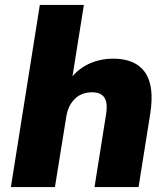

<svg xmlns="http://www.w3.org/2000/svg" viewBox="-20 -756 681 776"><path d="M24 0 141 -736H319L273 -448Q304 -483 346 -501Q388 -519 437 -519Q527 -519 566 -464Q605 -409 587 -295L540 0H362L409 -296Q416 -343 401 -363Q386 -383 353 -383Q309 -383 282 -356Q255 -329 248 -285L202 0Z"/></svg>

Font: Mulish Black
Style: Italic
Weight: 900
Italic angle: -9°
Designer: Vernon Adams
Foundry: Vernon Adams
Version: Version 3.603; ttfautohint (v1.8.3)